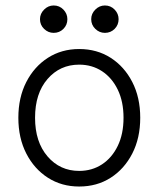

<svg xmlns="http://www.w3.org/2000/svg" viewBox="-20 -670 579 701"><path d="M269 11Q205 11 155 -21Q105 -53 76 -109.5Q47 -166 47 -240Q47 -314 76 -370.5Q105 -427 155 -459Q205 -491 269 -491Q334 -491 384 -459Q434 -427 463 -370.5Q492 -314 492 -240Q492 -166 463 -109.5Q434 -53 384 -21Q334 11 269 11ZM269 -46Q316 -46 352.5 -70Q389 -94 410 -137.5Q431 -181 431 -240Q431 -299 410 -342.5Q389 -386 352.5 -410Q316 -434 269 -434Q199 -434 153.5 -381.5Q108 -329 108 -240Q108 -152 153.5 -99Q199 -46 269 -46ZM176 -550Q156 -550 141 -564.5Q126 -579 126 -600Q126 -620 141 -635Q156 -650 176 -650Q197 -650 211.5 -635Q226 -620 226 -600Q226 -579 211.5 -564.5Q197 -550 176 -550ZM363 -550Q343 -550 328 -564.5Q313 -579 313 -600Q313 -620 328 -635Q343 -650 363 -650Q384 -650 398.5 -635Q413 -620 413 -600Q413 -579 398.5 -564.5Q384 -550 363 -550Z"/></svg>

Font: Shin Retro Maru Gothic Regular
Style: Regular
Weight: 400
Designer: Iose
Foundry: Typographish
Version: Version 1.002